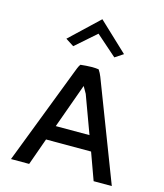

<svg xmlns="http://www.w3.org/2000/svg" viewBox="-140 -1100 1019 1194"><g transform="rotate(15 370.0 -503.5)"><path d="M184 -822 237 -788 369 -904 502 -787 555 -822 369 -997ZM694 -10 449 -648C443 -663 436 -677 427 -690C415 -692 398 -693 384 -693C357 -692 333 -691 310 -688C299 -673 292 -651 284 -631L45 -10H162L224 -184H514L577 -10ZM261 -280 364 -566 389 -522 478 -280Z"/></g></svg>

Font: Bluebird
Style: Li
Weight: 300
Designer: Jasper
Foundry: Cannot Into Space Fonts
Version: Version 0.98